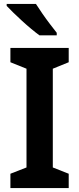

<svg xmlns="http://www.w3.org/2000/svg" viewBox="-20 -958 404 978"><path d="M330 0H33V-73L115 -105V-608L33 -641V-714H330V-641L249 -608V-105L330 -73ZM163 -938Q177 -916 196 -888.5Q215 -861 234.5 -835.5Q254 -810 269 -791V-778H181Q163 -791 139.5 -810.5Q116 -830 92 -852Q68 -874 47.5 -894Q27 -914 14 -928V-938Z"/></svg>

Font: Noto Sans Display SemiBold
Style: Regular
Weight: 600
Designer: Monotype Design Team
Foundry: Monotype Imaging Inc.
Version: Version 2.003